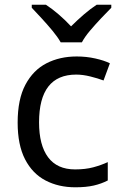

<svg xmlns="http://www.w3.org/2000/svg" viewBox="-20 -786 520 816"><path d="M300 10Q229 10 173.5 -19Q118 -48 86.5 -109Q55 -170 55 -265Q55 -364 88 -426Q121 -488 177.5 -517Q234 -546 306 -546Q347 -546 385 -537.5Q423 -529 447 -517L420 -444Q396 -453 364 -461Q332 -469 304 -469Q146 -469 146 -266Q146 -169 184.5 -117.5Q223 -66 299 -66Q343 -66 376.5 -75Q410 -84 438 -97V-19Q411 -5 378.5 2.5Q346 10 300 10ZM238 -606Q225 -629 203 -655.5Q181 -682 157 -708Q133 -734 115 -753V-766H175Q201 -749 229 -725Q257 -701 282 -674Q309 -701 337 -725Q365 -749 391 -766H453V-753Q434 -734 409.5 -708Q385 -682 362.5 -655.5Q340 -629 328 -606Z"/></svg>

Font: Noto Sans Pau Cin Hau
Style: Regular
Weight: 400
Designer: Monotype Design Team
Foundry: Monotype Imaging Inc.
Version: Version 2.002; ttfautohint (v1.8.4.7-5d5b)